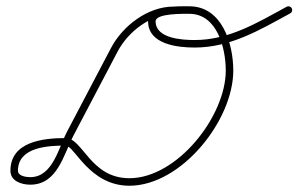

<svg xmlns="http://www.w3.org/2000/svg" viewBox="-20 -581 953 613"><path d="M534 -560C534 -560 534 -560 534 -560C451.5 -560 371.4 -498.1 334.5 -428C287.8 -339 241 -250.1 194.3 -161.2C167 -109.3 148.5 -15.4 76.6 -15.4C64 -15.4 37.3 -18.6 37.3 -35.9C37.3 -111.8 134 -116.2 189.5 -116.2C218.1 -116.2 264.8 12 393 12C558.7 12 724.8 -196.2 724.8 -355.7C724.8 -441.3 689.2 -560.9 584.5 -560.9C550.1 -560.9 452.8 -565.3 452.8 -513C452.8 -439.4 546.5 -429.2 601.6 -429.2C716.1 -429.2 809.8 -485.7 906.6 -538.4C912.4 -541.5 914.6 -548.8 911.4 -554.6C908.2 -560.5 901 -562.6 895.1 -559.4C802.2 -508.8 711.5 -453.2 601.6 -453.2C562.4 -453.2 476.8 -457.6 476.8 -513C476.8 -539 567.7 -536.9 584.5 -536.9C673.8 -536.9 700.8 -426.7 700.8 -355.7C700.8 -209.6 545.4 -12 393 -12C268.3 -12 244.5 -140.2 189.5 -140.2C118.5 -140.2 13.3 -129.2 13.3 -35.9C13.3 -2.5 49.1 8.6 76.6 8.6C164.1 8.6 183 -88.2 215.5 -150C262.3 -238.9 309 -327.9 355.7 -416.8C388.4 -479 460.5 -536 534 -536C540.6 -536 546 -541.4 546 -548C546 -554.6 540.6 -560 534 -560Z"/></svg>

Font: FRB American Cursive Guidelines Arrows Light
Style: Italic
Weight: 300
Italic angle: -25°
Version: Version 2.0;Modular Font Editor K font №1